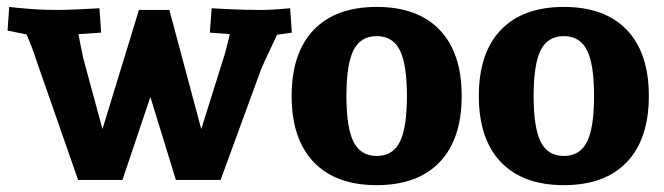

<svg xmlns="http://www.w3.org/2000/svg" viewBox="-20 -523 1931 558"><path d="M737.8 -318.8 621.1 0H491.2L417 -241.2L335.9 0H207L86.9 -344.2Q74.7 -383.3 57.1 -422.9L2 -434.1L6.8 -502.9Q19 -501 60.5 -497.6Q102.1 -494.1 146 -494.1Q170.9 -494.1 212.9 -496.1Q254.9 -498 269 -499L273.9 -428.2L208 -423.8L212.9 -397.9L222.2 -353L277.8 -147.9L383.8 -494.1H472.2L564.9 -147.9L629.9 -355Q636.7 -375 647.9 -423.8L589.8 -428.2L595.2 -499Q607.4 -498 650.1 -496.1Q692.9 -494.1 736.8 -494.1Q761.7 -494.1 788.3 -496.1Q814.9 -498 823.2 -499L828.1 -428.2L785.2 -421.9Q743.7 -335 737.8 -318.8Z M1074.7 15.1Q955.6 15.1 891.6 -52Q827.6 -119.1 827.6 -244.1Q827.6 -369.1 891.6 -436Q955.6 -502.9 1074.7 -502.9Q1193.8 -502.9 1257.8 -436Q1321.8 -369.1 1321.8 -244.1Q1321.8 -119.1 1257.8 -52Q1193.8 15.1 1074.7 15.1ZM1074.7 -418Q1027.8 -418 1007.3 -377Q986.8 -335.9 986.8 -244.1Q986.8 -152.3 1007.3 -111.1Q1027.8 -69.8 1074.7 -69.8Q1121.6 -69.8 1142.1 -110.8Q1162.6 -151.9 1162.6 -244.1Q1162.6 -335.9 1142.1 -377Q1121.6 -418 1074.7 -418Z M1618.7 15.1Q1499.5 15.1 1435.5 -52Q1371.6 -119.1 1371.6 -244.1Q1371.6 -369.1 1435.5 -436Q1499.5 -502.9 1618.7 -502.9Q1737.8 -502.9 1801.8 -436Q1865.7 -369.1 1865.7 -244.1Q1865.7 -119.1 1801.8 -52Q1737.8 15.1 1618.7 15.1ZM1618.7 -418Q1571.8 -418 1551.3 -377Q1530.8 -335.9 1530.8 -244.1Q1530.8 -152.3 1551.3 -111.1Q1571.8 -69.8 1618.7 -69.8Q1665.5 -69.8 1686 -110.8Q1706.5 -151.9 1706.5 -244.1Q1706.5 -335.9 1686 -377Q1665.5 -418 1618.7 -418Z"/></svg>

Font: Sura
Style: Bold
Weight: 700
Designer: Carolina Giovagnoli
Foundry: Huerta Tipografica
Version: Version 1.002;PS 001.002;hotconv 1.0.70;makeotf.lib2.5.58329